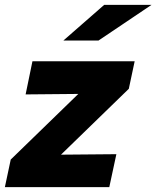

<svg xmlns="http://www.w3.org/2000/svg" viewBox="-40 -767 641 787"><path d="M-20 0 4 -113 281 -382 65 -380 93 -516H512L488 -403L210 -133L437 -135L408 0ZM387 -747H581L364 -601H220Z"/></svg>

Font: Red Hat Text
Style: Bold Italic
Weight: 700
Italic angle: -12°
Designer: Pentagram / MCKL
Foundry: Pentagram / MCKL
Version: Version 1.003; Red Hat Text Bold Italic